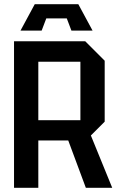

<svg xmlns="http://www.w3.org/2000/svg" viewBox="-20 -897 566 917"><path d="M163 -323H364V-602H163ZM480 -607V-316L414 -250L516 0H390L306 -226H163V0H47V-700H387ZM179 -751H78L146 -877H354L422 -751H321L299 -809H201Z"/></svg>

Font: Tektur SemiCondensed Medium
Style: Regular
Weight: 500
Width: 4
Designer: Adam Jagosz
Foundry: Adam Jagosz
Version: Version 1.005;gftools[0.9.30]